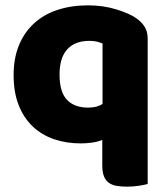

<svg xmlns="http://www.w3.org/2000/svg" viewBox="-20 -521 627 719"><path d="M282 16Q229 16 183 0.5Q137 -15 103 -47Q69 -79 50 -127Q31 -175 31 -240Q31 -303 51 -351.5Q71 -400 107.5 -433.5Q144 -467 195.5 -484Q247 -501 310 -501Q366 -501 415 -486Q464 -471 490 -453Q510 -439 521.5 -421Q533 -403 533 -376V168Q523 171 501 174.5Q479 178 456 178Q434 178 416.5 175Q399 172 387 163Q375 154 369 138.5Q363 123 363 98V3Q346 10 325 13Q304 16 282 16ZM364 -358Q355 -362 343 -365Q331 -368 315 -368Q261 -368 232 -336.5Q203 -305 203 -242Q203 -176 231 -147Q259 -118 310 -118Q344 -118 364 -132Z"/></svg>

Font: Baloo Thambi
Style: Regular
Weight: 400
Designer: Aadarsh Rajan and Ek Type
Foundry: Ek Type
Version: Version 1.443;PS 1.000;hotconv 16.6.51;makeotf.lib2.5.65220;